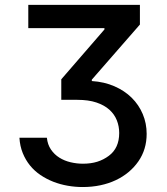

<svg xmlns="http://www.w3.org/2000/svg" viewBox="-20 -747 677 777"><path d="M169.7 -189.6Q172.6 -161.6 186.3 -141.7Q199.9 -121.8 220.3 -109Q240.8 -96.2 265.6 -90.4Q290.5 -84.5 315.7 -84.5Q348 -84.5 373.6 -92.5Q399.1 -100.5 420.5 -116.5Q462.4 -147.7 462.4 -208.8Q462.4 -235.8 452.8 -260.1Q443.2 -284.4 422.8 -302.9Q402.3 -321.4 370.2 -332.2Q338.1 -343 293 -343H228V-426.1L402.7 -627.8V-633.2H94.5V-727.3H546.2V-647.7L351.6 -424.7V-419Q402 -415.8 443 -397.9Q484 -380 513 -351.4Q541.9 -322.8 557.7 -285.3Q573.5 -247.9 573.5 -205.3Q573.5 -142.4 540.1 -94.1Q523.4 -70 500.2 -50.6Q476.9 -31.2 448.3 -17.8Q419.7 -4.3 386 2.8Q352.3 9.9 314.6 9.9Q284.1 9.9 253.7 4.6Q223.4 -0.7 195.7 -11.5Q168 -22.4 143.8 -38.7Q119.7 -55 101.6 -77.2Q83.5 -99.4 72.1 -127.5Q60.7 -155.5 58.6 -189.6Z"/></svg>

Font: Inter P Medium
Style: Regular
Weight: 500
Designer: Rasmus Andersson
Foundry: rsms
Version: Version 3.018;git-588b23468